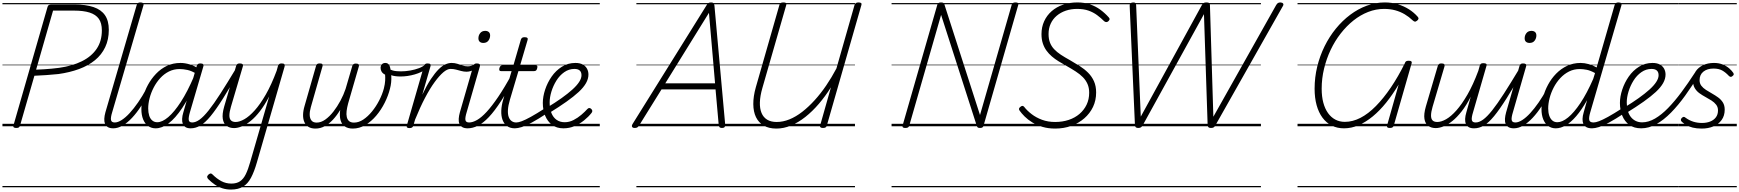

<svg xmlns="http://www.w3.org/2000/svg" viewBox="-20 -1035 14258 1574"><path d="M113 14Q84 14 90 -6L370 -979Q373 -989 380 -993.5Q387 -998 402 -998H591Q684 -998 746.5 -977Q809 -956 840.5 -910.5Q872 -865 872 -790Q872 -711 842.5 -648.5Q813 -586 758.5 -541.5Q704 -497 628 -469Q552 -441 459 -428Q411 -423 361 -419.5Q311 -416 262 -414L144 -5Q141 5 134.5 9.5Q128 14 113 14ZM276 -464Q307 -465 339 -467Q371 -469 403.5 -472Q436 -475 465 -479Q573 -494 651.5 -533Q730 -572 772.5 -635Q815 -698 815 -786Q815 -846 790 -881Q765 -916 714.5 -932Q664 -948 588 -948H415ZM0 490H776V500H0ZM0 -20H776V0H0ZM0 -505H776V-500H0ZM0 -1010H776V-1000H0Z M909 17Q882 17 865 7.5Q848 -2 841 -19.5Q834 -37 835 -61Q836 -85 844 -114L1101 -995Q1105 -1006 1111.5 -1010.5Q1118 -1015 1131 -1015Q1147 -1015 1153.5 -1009Q1160 -1003 1156 -991L900 -116Q886 -71 890 -51Q894 -31 921 -31Q932 -31 936.5 -23.5Q941 -16 939.5 -7Q938 2 930.5 9.5Q923 17 909 17ZM776 490H1078V500H776ZM776 -20H1078V0H776ZM776 -505H1078V-500H776ZM776 -1010H1078V-1000H776Z M908 17Q897 17 892 9.5Q887 2 888.5 -7Q890 -16 898 -23.5Q906 -31 921 -31Q946 -31 977.5 -51Q1009 -71 1043 -108Q1077 -145 1112 -195.5Q1147 -246 1180 -307Q1185 -316 1193.5 -315Q1202 -314 1208 -307.5Q1214 -301 1210 -292Q1175 -224 1138 -167Q1101 -110 1062.5 -69Q1024 -28 985 -5.5Q946 17 908 17ZM1078 490V500ZM1078 -20V0ZM1078 -505V-500ZM1078 -1010V-1000Z M1256 17Q1221 17 1194.5 -2Q1168 -21 1153.5 -56.5Q1139 -92 1139 -141Q1139 -186 1152.5 -238Q1166 -290 1193 -339.5Q1220 -389 1259 -430Q1298 -471 1348 -495Q1398 -519 1460 -519Q1496 -519 1535.5 -507Q1575 -495 1607 -472L1595 -427Q1552 -454 1517 -461.5Q1482 -469 1452 -469Q1405 -469 1365 -449Q1325 -429 1293.5 -394.5Q1262 -360 1240 -317.5Q1218 -275 1206.5 -230.5Q1195 -186 1195 -146Q1195 -113 1203 -87.5Q1211 -62 1228 -47.5Q1245 -33 1269 -33Q1310 -33 1359.5 -75Q1409 -117 1463 -200.5Q1517 -284 1570 -408L1589 -367Q1531 -235 1474 -150Q1417 -65 1362.5 -24Q1308 17 1256 17ZM1543 17Q1517 17 1501.5 7.5Q1486 -2 1479 -19Q1472 -36 1473 -60.5Q1474 -85 1483 -114L1593 -495Q1596 -506 1603 -510.5Q1610 -515 1623 -515Q1640 -515 1645.5 -508Q1651 -501 1647 -490L1537 -115Q1524 -70 1527.5 -50.5Q1531 -31 1556 -31Q1566 -31 1570 -23.5Q1574 -16 1573 -7Q1572 2 1564.5 9.5Q1557 17 1543 17ZM1078 490H1713V500H1078ZM1078 -20H1713V0H1078ZM1078 -505H1713V-500H1078ZM1078 -1010H1713V-1000H1078Z M1543 17Q1532 17 1527 9.5Q1522 2 1523.5 -7Q1525 -16 1533 -23.5Q1541 -31 1556 -31Q1584 -31 1616.5 -54.5Q1649 -78 1690.5 -130Q1732 -182 1787 -267.5Q1842 -353 1916 -476Q1921 -486 1930.5 -485Q1940 -484 1945.5 -477Q1951 -470 1946 -460Q1867 -321 1809 -229Q1751 -137 1706.5 -83Q1662 -29 1623 -6Q1584 17 1543 17ZM1713 490V500ZM1713 -20V0ZM1713 -505V-500ZM1713 -1010V-1000Z M1899 15Q1863 15 1838 -3Q1813 -21 1806.5 -60Q1800 -99 1818 -162L1916 -495Q1920 -506 1926 -510.5Q1932 -515 1946 -515Q1962 -515 1968.5 -509Q1975 -503 1971 -491L1873 -159Q1861 -118 1860.5 -90Q1860 -62 1873 -48.5Q1886 -35 1912 -35Q1943 -35 1983 -57.5Q2023 -80 2068 -130Q2113 -180 2159 -260Q2205 -340 2248 -455L2259 -495Q2263 -506 2269.5 -510.5Q2276 -515 2289 -515Q2307 -515 2311.5 -508Q2316 -501 2313 -489L2086 296Q2064 373 2037.5 422.5Q2011 472 1972 495.5Q1933 519 1873 519Q1836 519 1803 508.5Q1770 498 1741.5 478.5Q1713 459 1688 434Q1680 426 1678.5 417Q1677 408 1688 397Q1700 387 1707 387Q1714 387 1722 395Q1757 430 1794.5 450Q1832 470 1877 470Q1920 470 1948 451Q1976 432 1995 393Q2014 354 2031 294L2187 -245Q2150 -174 2111.5 -124Q2073 -74 2035 -43.5Q1997 -13 1962.5 1Q1928 15 1899 15ZM1713 490H2366V500H1713ZM1713 -20H2366V0H1713ZM1713 -505H2366V-500H1713ZM1713 -1010H2366V-1000H1713Z M2566 19Q2532 19 2509.5 5.5Q2487 -8 2475.5 -33.5Q2464 -59 2464.5 -93Q2465 -127 2477 -167L2571 -495Q2574 -505 2580 -510Q2586 -515 2601 -515Q2618 -515 2622.5 -509Q2627 -503 2624 -492L2528 -156Q2518 -121 2519 -92.5Q2520 -64 2533.5 -47Q2547 -30 2576 -30Q2612 -30 2647 -55Q2682 -80 2713.5 -120.5Q2745 -161 2771 -209.5Q2797 -258 2813 -306L2868 -494Q2871 -504 2877.5 -509Q2884 -514 2897 -514Q2913 -514 2919 -508Q2925 -502 2922 -491L2834 -187Q2825 -154 2821.5 -125.5Q2818 -97 2823 -75.5Q2828 -54 2842 -42Q2856 -30 2882 -30Q2921 -30 2958.5 -55Q2996 -80 3029.5 -121Q3063 -162 3088.5 -211.5Q3114 -261 3127 -310Q3136 -346 3137.5 -373.5Q3139 -401 3137 -423Q3117 -433 3108.5 -447.5Q3100 -462 3100 -478Q3100 -495 3110 -507Q3120 -519 3139 -519Q3162 -519 3172 -498.5Q3182 -478 3183 -446Q3187 -429 3188 -407Q3189 -385 3186.5 -359.5Q3184 -334 3177 -308Q3163 -251 3134 -193Q3105 -135 3064.5 -87Q3024 -39 2975 -10Q2926 19 2872 19Q2833 19 2807.5 2Q2782 -15 2772 -49Q2762 -83 2769 -134Q2742 -89 2710 -54.5Q2678 -20 2642 -0.5Q2606 19 2566 19ZM2366 490H3254V500H2366ZM2366 -20H3254V0H2366ZM2366 -505H3254V-500H2366ZM2366 -1010H3254V-1000H2366Z M3264 -408Q3220 -408 3191.5 -417Q3163 -426 3138 -444Q3130 -450 3129.5 -457.5Q3129 -465 3134 -471.5Q3139 -478 3145.5 -480.5Q3152 -483 3158 -477Q3176 -464 3200.5 -457Q3225 -450 3267 -450Q3304 -450 3343.5 -457Q3383 -464 3415.5 -476.5Q3448 -489 3465 -505Q3472 -512 3479 -507Q3486 -502 3487 -492Q3488 -482 3477 -472Q3439 -442 3380 -425Q3321 -408 3264 -408ZM3253 490V500ZM3253 -20V0ZM3253 -505V-500ZM3253 -1010V-1000Z M3336 15Q3324 15 3318 10.5Q3312 6 3315 -6L3456 -495Q3460 -506 3466.5 -510.5Q3473 -515 3485 -515Q3502 -515 3507.5 -509Q3513 -503 3509 -491L3442 -259Q3479 -337 3512.5 -387Q3546 -437 3575.5 -466.5Q3605 -496 3631.5 -507.5Q3658 -519 3682 -519Q3694 -519 3698.5 -511.5Q3703 -504 3701.5 -494Q3700 -484 3692.5 -477Q3685 -470 3673 -470Q3647 -470 3614.5 -442.5Q3582 -415 3543.5 -362.5Q3505 -310 3464.5 -233Q3424 -156 3383 -55L3368 -4Q3365 6 3357.5 10.5Q3350 15 3336 15ZM3254 490H3658V500H3254ZM3254 -20H3658V0H3254ZM3254 -505H3658V-500H3254ZM3254 -1010H3658V-1000H3254Z M3806 -447Q3783 -447 3761 -453Q3739 -459 3718 -464.5Q3697 -470 3674 -470Q3663 -470 3659 -477Q3655 -484 3655.5 -494Q3656 -504 3663 -511.5Q3670 -519 3682 -519Q3708 -519 3729.5 -512Q3751 -505 3772 -498Q3793 -491 3814 -491Q3827 -491 3840 -494.5Q3853 -498 3868 -505Q3876 -508 3882.5 -502Q3889 -496 3890 -487.5Q3891 -479 3881 -472Q3860 -459 3841 -453Q3822 -447 3806 -447ZM3658 490V500ZM3658 -20V0ZM3658 -505V-500ZM3658 -1010V-1000Z M3814 17Q3787 17 3770.5 7.5Q3754 -2 3746.5 -19.5Q3739 -37 3740.5 -61Q3742 -85 3750 -114L3860 -495Q3864 -506 3870 -510.5Q3876 -515 3889 -515Q3905 -515 3911.5 -509Q3918 -503 3914 -491L3806 -116Q3792 -71 3795.5 -51Q3799 -31 3826 -31Q3837 -31 3841.5 -23.5Q3846 -16 3844.5 -7Q3843 2 3835 9.5Q3827 17 3814 17ZM3942 -683Q3924 -683 3913 -692.5Q3902 -702 3902 -721Q3902 -745 3916.5 -763.5Q3931 -782 3958 -782Q3976 -782 3987 -772.5Q3998 -763 3998 -744Q3998 -721 3984 -702Q3970 -683 3942 -683ZM3658 490H3983V500H3658ZM3658 -20H3983V0H3658ZM3658 -505H3983V-500H3658ZM3658 -1010H3983V-1000H3658Z M3813 17Q3802 17 3797 9.5Q3792 2 3793.5 -7Q3795 -16 3803 -23.5Q3811 -31 3826 -31Q3855 -31 3891 -51.5Q3927 -72 3969.5 -118Q4012 -164 4064 -240.5Q4116 -317 4177 -429Q4183 -439 4192 -438Q4201 -437 4206.5 -429.5Q4212 -422 4206 -411Q4141 -289 4087.5 -206.5Q4034 -124 3987.5 -75Q3941 -26 3898 -4.5Q3855 17 3813 17ZM3983 490V500ZM3983 -20V0ZM3983 -505V-500ZM3983 -1010V-1000Z M4202 17Q4162 17 4137 -1.5Q4112 -20 4100 -52Q4088 -84 4089.5 -127.5Q4091 -171 4106 -221L4174 -452H4087Q4077 -452 4074 -458.5Q4071 -465 4074 -477Q4078 -489 4084 -494.5Q4090 -500 4100 -500H4189L4250 -710Q4254 -721 4260.5 -725.5Q4267 -730 4281 -730Q4297 -730 4303 -724Q4309 -718 4305 -707L4244 -500H4371Q4382 -500 4384.5 -494Q4387 -488 4384 -476Q4381 -463 4375 -457.5Q4369 -452 4358 -452H4230L4161 -220Q4146 -170 4144 -134Q4142 -98 4150.5 -75.5Q4159 -53 4175 -42Q4191 -31 4211 -31Q4221 -31 4226 -23.5Q4231 -16 4230.5 -7Q4230 2 4223 9.5Q4216 17 4202 17ZM3983 490H4371V500H3983ZM3983 -20H4371V0H3983ZM3983 -505H4371V-500H3983ZM3983 -1010H4371V-1000H3983Z M4200 17Q4189 17 4184 9.5Q4179 2 4180.5 -7Q4182 -16 4190 -23.5Q4198 -31 4213 -31Q4230 -31 4258 -41.5Q4286 -52 4331.5 -77Q4377 -102 4447 -147Q4455 -152 4462 -149Q4469 -146 4473 -138Q4477 -130 4475 -121Q4473 -112 4464 -106Q4391 -58 4341 -31Q4291 -4 4257.5 6.5Q4224 17 4200 17ZM4370 490V500ZM4370 -20V0ZM4370 -505V-500ZM4370 -1010V-1000Z M4599 17Q4543 17 4505.5 -11.5Q4468 -40 4449 -87Q4430 -134 4430 -191Q4430 -243 4449 -300.5Q4468 -358 4502.5 -407.5Q4537 -457 4586.5 -488Q4636 -519 4697 -519Q4735 -519 4758.5 -505.5Q4782 -492 4793 -470.5Q4804 -449 4804 -424Q4804 -389 4784 -353.5Q4764 -318 4724 -281Q4684 -244 4624 -201.5Q4564 -159 4483 -109L4463 -152Q4531 -193 4583.5 -230.5Q4636 -268 4672.5 -301Q4709 -334 4728 -363.5Q4747 -393 4747 -418Q4747 -444 4732.5 -457Q4718 -470 4689 -470Q4644 -470 4606 -443.5Q4568 -417 4541.5 -374.5Q4515 -332 4500.5 -284.5Q4486 -237 4486 -195Q4486 -145 4500.5 -108.5Q4515 -72 4543 -52.5Q4571 -33 4609 -33Q4647 -33 4682 -51Q4717 -69 4746 -94Q4775 -119 4795 -141Q4803 -150 4811.5 -149.5Q4820 -149 4827 -142Q4834 -135 4835.5 -127.5Q4837 -120 4830 -110Q4804 -77 4768 -48Q4732 -19 4689.5 -1Q4647 17 4599 17ZM4371 490H4897V500H4371ZM4371 -20H4897V0H4371ZM4371 -505H4897V-500H4371ZM4371 -1010H4897V-1000H4371Z M5183 14Q5167 14 5162 5Q5157 -4 5166 -19L5773 -993Q5780 -1006 5788 -1010.5Q5796 -1015 5810 -1015Q5823 -1015 5829 -1009.5Q5835 -1004 5837 -988L5925 -14Q5926 0 5920 7Q5914 14 5899 14Q5885 14 5879.5 8.5Q5874 3 5872 -10L5846 -302H5403L5221 -9Q5212 5 5204.5 9.5Q5197 14 5183 14ZM5434 -352H5842L5792 -930ZM5197 490H6030V500H5197ZM5197 -20H6030V0H5197ZM5197 -505H6030V-500H5197ZM5197 -1010H6030V-1000H5197Z M6345 19Q6283 19 6241 -5.5Q6199 -30 6177.5 -74.5Q6156 -119 6155.5 -181.5Q6155 -244 6176 -319L6370 -996Q6373 -1006 6380 -1010.5Q6387 -1015 6402 -1015Q6417 -1015 6423 -1010.5Q6429 -1006 6426 -995L6230 -314Q6211 -248 6209.5 -196.5Q6208 -145 6223 -109Q6238 -73 6269 -54Q6300 -35 6347 -35Q6399 -35 6452 -56.5Q6505 -78 6557 -118.5Q6609 -159 6658.5 -213.5Q6708 -268 6753 -334Q6798 -400 6837 -474L6986 -996Q6989 -1005 6996.5 -1010Q7004 -1015 7018 -1015Q7033 -1015 7039 -1010Q7045 -1005 7042 -995L6758 -5Q6756 4 6749 9Q6742 14 6726 14Q6712 14 6706 8.5Q6700 3 6703 -5L6792 -319Q6746 -246 6693 -184Q6640 -122 6582.5 -76.5Q6525 -31 6465 -6Q6405 19 6345 19ZM6007 490H6989V500H6007ZM6007 -20H6989V0H6007ZM6007 -505H6989V-500H6007ZM6007 -1010H6989V-1000H6007Z M7401 14Q7374 14 7379 -5L7664 -996Q7667 -1006 7674 -1010.5Q7681 -1015 7694 -1015Q7707 -1015 7713 -1011.5Q7719 -1008 7722 -999L8014 -92L8274 -996Q8277 -1006 8284 -1010.5Q8291 -1015 8305 -1015Q8334 -1015 8328 -996L8043 -5Q8041 5 8034 9.5Q8027 14 8014 14Q8002 14 7996.5 10.5Q7991 7 7988 -2L7695 -913L7434 -5Q7431 5 7424 9.5Q7417 14 7401 14ZM7289 490H8274V500H7289ZM7289 -20H8274V0H7289ZM7289 -505H8274V-500H7289ZM7289 -1010H8274V-1000H7289Z M8630 19Q8573 19 8526 5Q8479 -9 8442.5 -31.5Q8406 -54 8380 -80Q8354 -106 8338 -129Q8332 -138 8334 -145Q8336 -152 8345 -159Q8356 -168 8363 -167Q8370 -166 8376 -159Q8400 -128 8437 -99.5Q8474 -71 8522.5 -53Q8571 -35 8630 -35Q8690 -35 8741 -52Q8792 -69 8829.5 -101Q8867 -133 8888 -177Q8909 -221 8909 -275Q8909 -315 8895.5 -346Q8882 -377 8857.5 -402Q8833 -427 8798 -449.5Q8763 -472 8719 -497Q8688 -514 8658 -532.5Q8628 -551 8603 -572.5Q8578 -594 8559 -620Q8540 -646 8529 -679.5Q8518 -713 8518 -755Q8518 -813 8540 -861Q8562 -909 8601.5 -943.5Q8641 -978 8694.5 -996.5Q8748 -1015 8812 -1015Q8870 -1015 8916.5 -999Q8963 -983 9001 -955Q9039 -927 9070 -892Q9078 -883 9076 -875.5Q9074 -868 9065 -860Q9058 -854 9049.5 -854Q9041 -854 9032 -861Q9005 -888 8974 -911Q8943 -934 8903.5 -948Q8864 -962 8810 -962Q8760 -962 8717.5 -947.5Q8675 -933 8643 -906Q8611 -879 8593.5 -841Q8576 -803 8576 -756Q8576 -716 8587.5 -686Q8599 -656 8621.5 -632Q8644 -608 8676.5 -586.5Q8709 -565 8751 -542Q8793 -518 8831.5 -493.5Q8870 -469 8900.5 -438.5Q8931 -408 8948.5 -368.5Q8966 -329 8966 -277Q8966 -212 8940.5 -158.5Q8915 -105 8869 -65Q8823 -25 8762 -3Q8701 19 8630 19ZM8274 490H9038V500H8274ZM8274 -20H9038V0H8274ZM8274 -505H9038V-500H8274ZM8274 -1010H9038V-1000H8274Z M9311 14Q9298 14 9291.5 8.5Q9285 3 9284 -13L9241 -987Q9240 -1001 9247 -1007.5Q9254 -1014 9269 -1015Q9283 -1015 9288 -1010.5Q9293 -1006 9294 -992L9332 -79L9832 -992Q9840 -1006 9847.5 -1010.5Q9855 -1015 9870 -1015Q9887 -1015 9893 -1010Q9899 -1005 9899 -992L9927 -78L10441 -992Q10449 -1006 10457 -1010.5Q10465 -1015 10478 -1015Q10493 -1014 10499 -1005.5Q10505 -997 10495 -982L9944 -8Q9938 4 9930 9Q9922 14 9907 14Q9894 14 9887.5 8.5Q9881 3 9880 -13L9850 -919L9348 -8Q9341 4 9333 9Q9325 14 9311 14ZM8994 490H10317V500H8994ZM8994 -20H10317V0H8994ZM8994 -505H10317V-500H8994ZM8994 -1010H10317V-1000H8994Z M10998 17Q10942 17 10897.5 -5.5Q10853 -28 10821.5 -70.5Q10790 -113 10773.5 -173Q10757 -233 10757 -308Q10757 -401 10778.5 -489Q10800 -577 10839 -656Q10878 -735 10931.5 -800.5Q10985 -866 11049 -914Q11113 -962 11185 -988.5Q11257 -1015 11332 -1015Q11390 -1015 11439.5 -1000Q11489 -985 11530 -959Q11571 -933 11601 -899Q11610 -890 11608.5 -881Q11607 -872 11595 -864Q11585 -856 11577.5 -858Q11570 -860 11561 -868Q11531 -897 11495.5 -918Q11460 -939 11418.5 -950.5Q11377 -962 11326 -962Q11260 -962 11196 -937Q11132 -912 11075.5 -867Q11019 -822 10971 -760.5Q10923 -699 10888.5 -626Q10854 -553 10834.5 -472Q10815 -391 10815 -308Q10815 -243 10828.5 -193Q10842 -143 10867 -108Q10892 -73 10927 -54.5Q10962 -36 11005 -36Q11069 -36 11133 -69Q11197 -102 11259.5 -165.5Q11322 -229 11382 -317.5Q11442 -406 11497 -517Q11500 -528 11507 -532.5Q11514 -537 11529 -537Q11558 -537 11553 -518L11406 -6Q11403 4 11396 9Q11389 14 11373 14Q11345 14 11351 -6L11446 -342Q11397 -260 11344 -194Q11291 -128 11234 -81Q11177 -34 11118 -8.5Q11059 17 10998 17ZM10617 490H11589V500H10617ZM10617 -20H11589V0H10617ZM10617 -505H11589V-500H10617ZM10617 -1010H11589V-1000H10617Z M11750 15Q11714 15 11689 -3Q11664 -21 11657.5 -60Q11651 -99 11669 -162L11767 -495Q11771 -506 11777 -510.5Q11783 -515 11797 -515Q11813 -515 11819 -509Q11825 -503 11822 -491L11724 -159Q11712 -118 11711.5 -90Q11711 -62 11723.5 -48.5Q11736 -35 11763 -35Q11795 -35 11835 -57.5Q11875 -80 11919.5 -130Q11964 -180 12010 -259.5Q12056 -339 12099 -454L12111 -497Q12115 -509 12121 -513Q12127 -517 12141 -517Q12157 -517 12163.5 -512Q12170 -507 12166 -495L12056 -115Q12042 -70 12046 -50.5Q12050 -31 12077 -31Q12087 -31 12091.5 -23.5Q12096 -16 12094.5 -7Q12093 2 12085.5 9.5Q12078 17 12064 17Q12037 17 12021 7.5Q12005 -2 11997.5 -19Q11990 -36 11991 -60Q11992 -84 12001 -114L12037 -242Q12001 -171 11962.5 -122Q11924 -73 11886.5 -43Q11849 -13 11814 1Q11779 15 11750 15ZM11589 490H12235V500H11589ZM11589 -20H12235V0H11589ZM11589 -505H12235V-500H11589ZM11589 -1010H12235V-1000H11589Z M12065 17Q12054 17 12049 9.5Q12044 2 12045.5 -7Q12047 -16 12055 -23.5Q12063 -31 12078 -31Q12106 -31 12138.5 -54.5Q12171 -78 12212.5 -130Q12254 -182 12309 -267.5Q12364 -353 12438 -476Q12443 -486 12452.5 -485Q12462 -484 12467.5 -477Q12473 -470 12468 -460Q12389 -321 12331 -229Q12273 -137 12228.5 -83Q12184 -29 12145 -6Q12106 17 12065 17ZM12235 490V500ZM12235 -20V0ZM12235 -505V-500ZM12235 -1010V-1000Z M12391 17Q12364 17 12347.5 7.5Q12331 -2 12323.5 -19.5Q12316 -37 12317.5 -61Q12319 -85 12327 -114L12437 -495Q12441 -506 12447 -510.5Q12453 -515 12466 -515Q12482 -515 12488.5 -509Q12495 -503 12491 -491L12383 -116Q12369 -71 12372.5 -51Q12376 -31 12403 -31Q12414 -31 12418.5 -23.5Q12423 -16 12421.5 -7Q12420 2 12412 9.5Q12404 17 12391 17ZM12519 -683Q12501 -683 12490 -692.5Q12479 -702 12479 -721Q12479 -745 12493.5 -763.5Q12508 -782 12535 -782Q12553 -782 12564 -772.5Q12575 -763 12575 -744Q12575 -721 12561 -702Q12547 -683 12519 -683ZM12235 490H12560V500H12235ZM12235 -20H12560V0H12235ZM12235 -505H12560V-500H12235ZM12235 -1010H12560V-1000H12235Z M12390 17Q12379 17 12374 9.5Q12369 2 12370.5 -7Q12372 -16 12380 -23.5Q12388 -31 12403 -31Q12428 -31 12459.5 -51Q12491 -71 12525 -108Q12559 -145 12594 -195.5Q12629 -246 12662 -307Q12667 -316 12675.5 -315Q12684 -314 12690 -307.5Q12696 -301 12692 -292Q12657 -224 12620 -167Q12583 -110 12544.5 -69Q12506 -28 12467 -5.5Q12428 17 12390 17ZM12560 490V500ZM12560 -20V0ZM12560 -505V-500ZM12560 -1010V-1000Z M12734 17Q12699 17 12672.5 -2Q12646 -21 12631.5 -56.5Q12617 -92 12617 -141Q12617 -188 12630.5 -239.5Q12644 -291 12671 -341Q12698 -391 12737 -431Q12776 -471 12826.5 -495Q12877 -519 12938 -519Q12969 -519 13003.5 -509.5Q13038 -500 13069 -482L13217 -995Q13221 -1006 13228 -1010.5Q13235 -1015 13248 -1015Q13265 -1015 13270.5 -1008Q13276 -1001 13272 -990L13017 -115Q13004 -71 13008.5 -51Q13013 -31 13044 -31Q13052 -31 13055.5 -23.5Q13059 -16 13057.5 -7Q13056 2 13049.5 9.5Q13043 17 13032 17Q13003 17 12985.5 7.5Q12968 -2 12960.5 -19Q12953 -36 12953.5 -60Q12954 -84 12963 -114L12991 -214Q12946 -134 12902 -83Q12858 -32 12816 -7.5Q12774 17 12734 17ZM12747 -33Q12787 -33 12835 -72Q12883 -111 12936 -190Q12989 -269 13041 -388L13056 -436Q13018 -457 12987.5 -463Q12957 -469 12930 -469Q12883 -469 12843 -449Q12803 -429 12771 -394.5Q12739 -360 12717 -317.5Q12695 -275 12683.5 -230.5Q12672 -186 12672 -146Q12672 -113 12680.5 -87.5Q12689 -62 12705.5 -47.5Q12722 -33 12747 -33ZM12560 490H13201V500H12560ZM12560 -20H13201V0H12560ZM12560 -505H13201V-500H12560ZM12560 -1010H13201V-1000H12560Z M13031 17Q13020 17 13015 9.5Q13010 2 13011.5 -7Q13013 -16 13021 -23.5Q13029 -31 13044 -31Q13061 -31 13089 -41.5Q13117 -52 13162.5 -77Q13208 -102 13278 -147Q13286 -152 13293 -149Q13300 -146 13304 -138Q13308 -130 13306 -121Q13304 -112 13295 -106Q13222 -58 13172 -31Q13122 -4 13088.5 6.5Q13055 17 13031 17ZM13201 490V500ZM13201 -20V0ZM13201 -505V-500ZM13201 -1010V-1000Z M13293 -152Q13361 -193 13413.5 -230.5Q13466 -268 13502.5 -301Q13539 -334 13558 -363.5Q13577 -393 13577 -418Q13577 -444 13562.5 -457Q13548 -470 13519 -470Q13474 -470 13436 -443.5Q13398 -417 13371.5 -374.5Q13345 -332 13330.5 -284.5Q13316 -237 13316 -195Q13316 -157 13324.5 -127Q13333 -97 13349.5 -76Q13366 -55 13389.5 -43.5Q13413 -32 13443 -32Q13452 -32 13455.5 -24.5Q13459 -17 13457.5 -7.5Q13456 2 13450 9.5Q13444 17 13435 17Q13375 17 13336.5 -11.5Q13298 -40 13279 -87Q13260 -134 13260 -191Q13260 -243 13279 -300.5Q13298 -358 13332.5 -407.5Q13367 -457 13416.5 -488Q13466 -519 13527 -519Q13565 -519 13588.5 -505.5Q13612 -492 13623 -470.5Q13634 -449 13634 -424Q13634 -389 13614 -353.5Q13594 -318 13554 -281Q13514 -244 13454 -201.5Q13394 -159 13313 -109ZM13201 490H13689V500H13201ZM13201 -20H13689V0H13201ZM13201 -505H13689V-500H13201ZM13201 -1010H13689V-1000H13201Z M13434 17Q13425 17 13420.5 9.5Q13416 2 13417.5 -7.5Q13419 -17 13425 -24.5Q13431 -32 13442 -32Q13494 -32 13547.5 -63Q13601 -94 13655 -149.5Q13709 -205 13764 -279Q13819 -353 13874 -438Q13879 -447 13889.5 -446Q13900 -445 13907 -439Q13914 -433 13910 -425Q13853 -332 13795.5 -252Q13738 -172 13678.5 -111.5Q13619 -51 13558 -17Q13497 17 13434 17ZM13688 490H13738V500H13688ZM13688 -20H13738V0H13688ZM13688 -505H13738V-500H13688ZM13688 -1010H13738V-1000H13688Z M13931 19Q13888 19 13856.5 11Q13825 3 13804 -10Q13783 -23 13768 -36Q13760 -44 13759.5 -52Q13759 -60 13767 -68Q13775 -76 13782 -77Q13789 -78 13798 -70Q13828 -48 13861.5 -37.5Q13895 -27 13933 -27Q13970 -27 13999.5 -38.5Q14029 -50 14046.5 -73Q14064 -96 14064 -130Q14064 -157 14049 -176.5Q14034 -196 14010.5 -211Q13987 -226 13961 -240Q13935 -254 13911.5 -271Q13888 -288 13873.5 -312.5Q13859 -337 13859 -372Q13859 -416 13880.5 -449Q13902 -482 13941 -500.5Q13980 -519 14031 -519Q14072 -519 14103.5 -506Q14135 -493 14156.5 -474Q14178 -455 14189 -438Q14194 -430 14193 -424Q14192 -418 14181 -410Q14174 -404 14167 -405Q14160 -406 14153 -413Q14126 -442 14098 -457.5Q14070 -473 14027 -473Q13976 -473 13944.5 -448Q13913 -423 13913 -378Q13913 -351 13927.5 -332Q13942 -313 13965.5 -298Q13989 -283 14015.5 -268Q14042 -253 14065.5 -236Q14089 -219 14104 -195Q14119 -171 14119 -136Q14119 -86 14093.5 -51Q14068 -16 14025.5 1.5Q13983 19 13931 19ZM13739 490H14218V500H13739ZM13739 -20H14218V0H13739ZM13739 -505H14218V-500H13739ZM13739 -1010H14218V-1000H13739Z"/></svg>

Font: Playwrite AU NSW Guides
Style: Regular
Weight: 400
Designer: Veronika Burian, José Scaglione
Foundry: TypeTogether
Version: Version 1.003